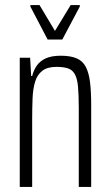

<svg xmlns="http://www.w3.org/2000/svg" viewBox="-20 -738 434 758"><path d="M58 0V-510H99L103 -438H107Q113 -462 126 -480Q139 -498 161.5 -508Q184 -518 220 -518Q259 -518 283 -507.5Q307 -497 319 -473.5Q331 -450 335.5 -413Q340 -376 340 -323V0H291V-310Q291 -364 288 -396Q285 -428 275.5 -445Q266 -462 248.5 -468Q231 -474 203 -474Q167 -474 147 -458.5Q127 -443 118.5 -415Q110 -387 108.5 -348Q107 -309 107 -263V0ZM168 -582 100 -712V-718H136L197 -616L259 -718H295V-712L226 -582Z"/></svg>

Font: Saira ExtraCondensed Light
Style: Regular
Weight: 300
Width: 2
Designer: Hector Gatti with collaboration of the Omnibus-Type team
Foundry: Omnibus-Type
Version: Version 1.101